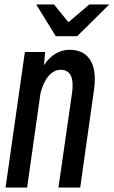

<svg xmlns="http://www.w3.org/2000/svg" viewBox="-20 -814 512 864"><path d="M327 -651 472 -794H382L288 -714L223 -794H143L231 -651ZM102 30 162 -393C177 -456 210 -500 253 -500C297 -500 314 -464 304 -394L243 30H341L403 -410C422 -543 365 -590 293 -590C254 -590 211 -571 178 -521L183 -580H92L5 30Z"/></svg>

Font: Smiley Sans Oblique
Style: Regular
Weight: 400
Italic angle: -8°
Designer: oooooohmygosh, Nagisa Chen, Janine Sui, Heda Shi, Jian Li
Foundry: atelierAnchor
Version: Version 2.0.1